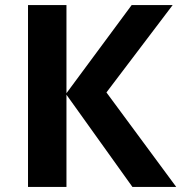

<svg xmlns="http://www.w3.org/2000/svg" viewBox="-20 -734 712 754"><path d="M90 -714H241V-368L497 -714H658L398 -371L672 0H500L241 -362V0H90Z"/></svg>

Font: OpenSansMMV
Style: Bold
Weight: 700
Foundry: Ascender Corporation
Version: Version 4.001